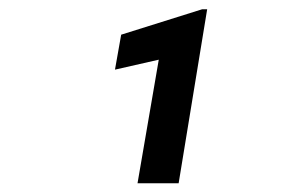

<svg xmlns="http://www.w3.org/2000/svg" viewBox="-20 -727 627 424"><path d="M374.5 -322.3 437.5 -706.5H426.3L247.6 -650.4L233.9 -573.2L330.6 -595.2L283.7 -322.3Z"/></svg>

Font: Roboto Mono SemiBold
Style: Italic
Weight: 600
Italic angle: -10°
Monospace: yes
Designer: Google
Version: Version 3.000